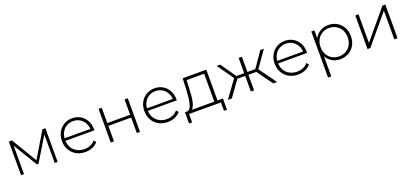

<svg xmlns="http://www.w3.org/2000/svg" viewBox="34 -1566 5993 2801"><g transform="rotate(-20 3030.5 -166.0)"><path d="M108 0V-522H157L404 -109H382L630 -522H676V0H630V-462L640 -458L403 -67H380L142 -461L154 -463V0Z M1108 4Q1029 4 968.5 -30Q908 -64 873.5 -124Q839 -184 839 -261Q839 -339 871.5 -398.5Q904 -458 961 -492Q1018 -526 1089 -526Q1160 -526 1216.5 -493Q1273 -460 1305.5 -400.5Q1338 -341 1338 -263Q1338 -260 1337.5 -256.5Q1337 -253 1337 -249H876V-288H1310L1290 -269Q1291 -330 1264.5 -378.5Q1238 -427 1193 -454.5Q1148 -482 1089 -482Q1031 -482 985.5 -454.5Q940 -427 914 -378.5Q888 -330 888 -268V-259Q888 -195 916.5 -145.5Q945 -96 995 -68.5Q1045 -41 1109 -41Q1159 -41 1202.5 -59Q1246 -77 1276 -114L1305 -81Q1271 -39 1219.5 -17.5Q1168 4 1108 4Z M1501 0V-522H1551V-284H1905V-522H1955V0H1905V-240H1551V0Z M2387 4Q2308 4 2247.5 -30Q2187 -64 2152.5 -124Q2118 -184 2118 -261Q2118 -339 2150.5 -398.5Q2183 -458 2240 -492Q2297 -526 2368 -526Q2439 -526 2495.5 -493Q2552 -460 2584.5 -400.5Q2617 -341 2617 -263Q2617 -260 2616.5 -256.5Q2616 -253 2616 -249H2155V-288H2589L2569 -269Q2570 -330 2543.5 -378.5Q2517 -427 2472 -454.5Q2427 -482 2368 -482Q2310 -482 2264.5 -454.5Q2219 -427 2193 -378.5Q2167 -330 2167 -268V-259Q2167 -195 2195.5 -145.5Q2224 -96 2274 -68.5Q2324 -41 2388 -41Q2438 -41 2481.5 -59Q2525 -77 2555 -114L2584 -81Q2550 -39 2498.5 -17.5Q2447 4 2387 4Z M3124 -24V-477H2852L2846 -347Q2844 -292 2839 -237.5Q2834 -183 2823 -137.5Q2812 -92 2792.5 -64Q2773 -36 2742 -33L2692 -44Q2724 -42 2744 -67.5Q2764 -93 2775 -137Q2786 -181 2791.5 -236.5Q2797 -292 2800 -350L2807 -522H3174V-24ZM2669 130V-44H3258V130H3211V0H2717V130Z M4023 0 3835 -261 3877 -285 4083 0ZM3709 -242V-285H3871V-242ZM3881 -256 3834 -264 4013 -522H4068ZM3380 0H3319L3526 -285L3568 -261ZM3726 0H3676V-522H3726ZM3692 -242H3531V-285H3692ZM3522 -256 3335 -522H3390L3569 -264Z M4410 4Q4331 4 4270.5 -30Q4210 -64 4175.5 -124Q4141 -184 4141 -261Q4141 -339 4173.5 -398.5Q4206 -458 4263 -492Q4320 -526 4391 -526Q4462 -526 4518.5 -493Q4575 -460 4607.5 -400.5Q4640 -341 4640 -263Q4640 -260 4639.5 -256.5Q4639 -253 4639 -249H4178V-288H4612L4592 -269Q4593 -330 4566.5 -378.5Q4540 -427 4495 -454.5Q4450 -482 4391 -482Q4333 -482 4287.5 -454.5Q4242 -427 4216 -378.5Q4190 -330 4190 -268V-259Q4190 -195 4218.5 -145.5Q4247 -96 4297 -68.5Q4347 -41 4411 -41Q4461 -41 4504.5 -59Q4548 -77 4578 -114L4607 -81Q4573 -39 4521.5 -17.5Q4470 4 4410 4Z M5066 4Q4997 4 4941.5 -28Q4886 -60 4853.5 -119.5Q4821 -179 4821 -261Q4821 -343 4853.5 -402.5Q4886 -462 4941.5 -494Q4997 -526 5066 -526Q5140 -526 5198.5 -492.5Q5257 -459 5290.5 -399Q5324 -339 5324 -261Q5324 -183 5290.5 -123Q5257 -63 5198.5 -29.5Q5140 4 5066 4ZM4804 194V-522H4852V-351L4844 -260L4854 -169V194ZM5063 -41Q5123 -41 5171 -68.5Q5219 -96 5246.5 -146Q5274 -196 5274 -261Q5274 -327 5246.5 -376.5Q5219 -426 5171 -453.5Q5123 -481 5063 -481Q5003 -481 4955.5 -453.5Q4908 -426 4880.5 -376.5Q4853 -327 4853 -261Q4853 -196 4880.5 -146Q4908 -96 4955.5 -68.5Q5003 -41 5063 -41Z M5487 0V-522H5537V-77L5909 -522H5953V0H5903V-445L5531 0Z"/></g></svg>

Font: Modern
Style: Regular
Weight: 300
Designer: Julieta Ulanovsky
Foundry: Julieta Ulanovsky
Version: Version 8.000